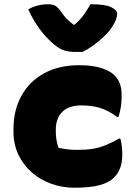

<svg xmlns="http://www.w3.org/2000/svg" viewBox="-20 -865 640 898"><path d="M366 -622H335Q301 -622 278.5 -629.5Q256 -637 227 -662Q157 -723 112 -821Q153 -845 205 -845Q227 -845 239.5 -837.5Q252 -830 268 -807Q278 -792 290.5 -778.5Q303 -765 325 -749H328Q359 -776 375 -800Q391 -824 403 -845H409Q474 -845 501 -831Q528 -817 528 -801Q528 -776 505 -740Q491 -718 466.5 -694.5Q442 -671 415.5 -652Q389 -633 366 -622ZM350 -560Q412 -560 453 -547Q494 -534 514 -514Q531 -498 540 -475.5Q549 -453 549 -416Q549 -392 545.5 -367Q542 -342 534 -318H528Q484 -350 445.5 -361Q407 -372 360 -372Q302 -372 271.5 -342Q241 -312 241 -258V-250Q241 -231 244 -211.5Q247 -192 254 -174Q293 -164 343 -164Q383 -164 414 -169Q445 -174 474 -186Q503 -198 537 -217H543Q552 -183 552 -143Q552 -106 542.5 -80.5Q533 -55 514 -35Q490 -11 446 1Q402 13 328 13Q272 13 221 -5Q170 -23 130 -57.5Q90 -92 66.5 -140.5Q43 -189 43 -250V-260Q43 -350 80.5 -417.5Q118 -485 187 -522.5Q256 -560 350 -560Z"/></svg>

Font: Recursive Mn Csl St Blk
Style: Regular
Weight: 900
Monospace: yes
Version: Version 1.079;hotconv 1.0.112;makeotfexe 2.5.65598; ttfautoh